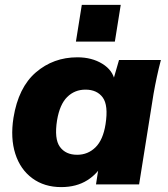

<svg xmlns="http://www.w3.org/2000/svg" viewBox="-20 -753 684 784"><path d="M230 11Q161 11 112 -25Q63 -61 42.5 -125Q22 -189 35 -272Q55 -396 126.5 -457.5Q198 -519 296 -519Q355 -519 398 -492.5Q441 -466 449 -422L440 -418L466 -508H637Q628 -474 620.5 -439Q613 -404 607 -370L548 0H372L386 -91H403Q381 -45 336.5 -17Q292 11 230 11ZM295 -121Q339 -121 370 -151.5Q401 -182 411 -246Q423 -323 399.5 -355Q376 -387 329 -387Q285 -387 254.5 -357Q224 -327 213 -262Q201 -186 224.5 -153.5Q248 -121 295 -121ZM290 -583 314 -733H473L449 -583Z"/></svg>

Font: Mulish ExtraLight Black
Style: Italic
Weight: 900
Italic angle: -9°
Version: Version 3.603